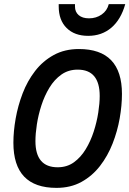

<svg xmlns="http://www.w3.org/2000/svg" viewBox="-20 -900 628 932"><path d="M254 12Q45 12 45 -207Q45 -262 56 -324.5Q67 -387 90 -447Q113 -507 150.5 -555.5Q188 -604 241 -633Q294 -662 363 -662Q572 -662 572 -444Q572 -388 561 -325.5Q550 -263 526.5 -203Q503 -143 465.5 -94.5Q428 -46 375.5 -17Q323 12 254 12ZM260 -88Q305 -88 338.5 -112Q372 -136 396 -175.5Q420 -215 435 -261.5Q450 -308 457 -353.5Q464 -399 464 -434Q464 -562 357 -562Q312 -562 278 -538Q244 -514 220 -474.5Q196 -435 181 -388.5Q166 -342 159 -296.5Q152 -251 152 -215Q152 -88 260 -88ZM408 -726Q342 -726 303.5 -764Q265 -802 265 -869V-880H344V-868Q344 -842 362 -826.5Q380 -811 412 -811Q447 -811 473.5 -829.5Q500 -848 508 -880H588Q567 -805 520.5 -765.5Q474 -726 408 -726Z"/></svg>

Font: Sometype Mono SemiBold
Style: Italic
Weight: 600
Italic angle: -12°
Designer: Ryoichi Tsunekawa
Foundry: Dharma Type
Version: Version 1.001